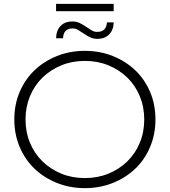

<svg xmlns="http://www.w3.org/2000/svg" viewBox="-20 -968 878 993"><path d="M419 5Q341 5 274 -22Q207 -49 158 -96Q109 -143 81.5 -208.5Q54 -274 54 -350Q54 -427 81.5 -492Q109 -557 158 -604Q207 -651 274 -678Q341 -705 419 -705Q497 -705 564 -678Q631 -651 680 -604Q729 -557 756.5 -492Q784 -427 784 -350Q784 -274 756.5 -208.5Q729 -143 680 -96Q631 -49 564 -22Q497 5 419 5ZM419 -47Q485 -47 541 -70Q597 -93 638.5 -133.5Q680 -174 703 -229.5Q726 -285 726 -350Q726 -415 703 -470.5Q680 -526 638.5 -566.5Q597 -607 541 -630Q485 -653 419 -653Q353 -653 297 -630Q241 -607 199.5 -566.5Q158 -526 135 -470.5Q112 -415 112 -350Q112 -285 135 -229.5Q158 -174 199.5 -133.5Q241 -93 297 -70Q353 -47 419 -47ZM484 -767Q462 -767 445 -775.5Q428 -784 413.5 -794Q399 -804 385 -812.5Q371 -821 356 -821Q308 -821 306 -770H270Q271 -811 293.5 -834Q316 -857 354 -857Q376 -857 393 -848.5Q410 -840 424.5 -830Q439 -820 453 -811.5Q467 -803 482 -803Q530 -803 533 -852H568Q567 -813 544.5 -790Q522 -767 484 -767ZM270 -910V-948H568V-910Z"/></svg>

Font: Montserrat-Alt1 Light
Style: Regular
Weight: 300
Designer: Differentunic
Foundry: Differentunic
Version: Version 7.222